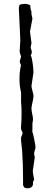

<svg xmlns="http://www.w3.org/2000/svg" viewBox="-20 -756 290 1000"><path d="M100.1 208.5V178.2Q100.1 140.1 98.9 102.3Q97.7 64.5 95.2 27.8Q94.2 12.2 91.8 -4.2Q89.4 -20.5 89.4 -39.1L97.7 -61Q97.7 -68.4 93.5 -74.2Q89.4 -80.1 89.4 -90.3Q91.3 -113.8 91.8 -132.6Q92.3 -151.4 92.3 -168.9Q92.3 -181.6 91.8 -195.8Q91.3 -210 89.8 -224.6V-274.4Q85.4 -292.5 83.5 -309.1Q81.5 -325.7 81.5 -341.3Q81.5 -360.4 83 -377.9Q84.5 -395.5 89.4 -416.5Q88.4 -418.5 85.7 -425Q83 -431.6 82.5 -436L89.4 -460.4Q89.4 -465.8 85.9 -473.4Q82.5 -481 82.5 -489.7L85.9 -546.4L78.1 -713.9Q78.1 -718.3 79.8 -725.1Q81.5 -731.9 89.4 -733.4Q96.2 -734.4 101.3 -735.1Q106.4 -735.8 111.3 -735.8Q120.6 -735.8 126.2 -733.4Q131.8 -731 137.2 -729Q137.2 -727.1 138.4 -719Q139.6 -710.9 139.6 -707Q141.1 -707 142.1 -702.1Q143.1 -697.3 144 -691.9V-681.6L148.9 -658.7L136.2 -591.3L144 -531.2L139.6 -509.3Q141.6 -502 142.8 -497.8Q144 -493.7 144.8 -491.5Q145.5 -489.3 145.5 -488.3Q145.5 -487.3 145.5 -486.3Q145.5 -479 144.5 -476.1Q143.6 -473.1 139.6 -467.8Q143.1 -463.9 145.8 -451.4Q148.4 -439 150.4 -424.6Q152.3 -410.2 153.3 -397Q154.3 -383.8 154.3 -378.4L144 -309.1Q144 -302.7 145.8 -295.9Q147.5 -289.1 149.2 -282Q150.9 -274.9 152.6 -268.3Q154.3 -261.7 154.3 -255.9Q154.3 -248 152.6 -239.7Q150.9 -231.4 149.2 -223.1Q147.5 -214.8 145.8 -206.8Q144 -198.7 144 -191.9Q144 -177.7 147.9 -162.4Q151.9 -147 151.9 -131.8L148.9 -113.3Q148.9 -98.6 148.9 -90.6Q148.9 -82.5 148.7 -78.4Q148.4 -74.2 148.4 -73Q148.4 -71.8 148.4 -70.3Q149.9 -67.9 152.6 -56.2Q155.3 -44.4 158.2 -30.5Q161.1 -16.6 163.1 -4.2Q165 8.3 165 12.7L157.7 41.5Q157.7 50.3 159.4 54.7Q161.1 59.1 161.1 64L150.9 133.3Q150.9 146 153.8 157Q156.7 168 157.7 183.1Q152.3 184.6 152.3 191.9V193.4Q152.3 197.8 151.9 203.1Q151.4 208.5 148.4 213.4Q145.5 218.3 139.6 221.4Q133.8 224.6 123 224.6Q114.7 224.6 109.6 222.2Q104.5 219.7 100.1 208.5Z"/></svg>

Font: IM FELL English
Style: Italic
Weight: 400
Italic angle: -18°
Designer: Igino Marini
Foundry: Igino Marini
Version: 3.00